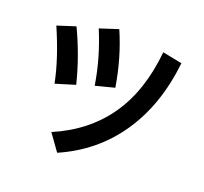

<svg xmlns="http://www.w3.org/2000/svg" viewBox="-135 -845 1190 1119"><g transform="rotate(20 460.0 -285.5)"><path d="M399 -327Q374 -488 307 -649L421 -686Q488 -532 516 -357ZM254 13Q456 -73 570 -236Q684 -399 708 -647L829 -623Q800 -356 671.5 -167.5Q543 21 327 115ZM175 -258Q146 -404 69 -580L181 -616Q256 -458 296 -295Z"/></g></svg>

Font: LINE Seed Sans KR Bold
Style: Regular
Weight: 700
Designer: LINE BX Design & Sandoll Inc & Dalton Maag Ltd
Foundry: Sandoll Inc.
Version: Version 1.000